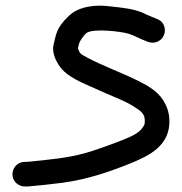

<svg xmlns="http://www.w3.org/2000/svg" viewBox="-20 -625 658 695"><path d="M25 6C25 32 47 50 70 50H80C80.5 50 81.5 50 82.3 49.9C126.4 45.9 161.3 42.4 204.2 36.8C299 24.4 385.5 -6.2 462.7 -38C517.4 -61.4 598.1 -97.9 593 -192.8C592.6 -220.9 580.6 -246.9 569.9 -263.6C547.8 -296.9 512.2 -316.3 482.2 -331.4C420.9 -362 349.4 -387.4 292.8 -418.1C271.5 -429.2 268.8 -431.9 263.5 -446.5C261.2 -452.7 261.8 -446.1 266.4 -467.4C269.1 -477.6 284.5 -499.3 294.2 -506.4C320.8 -522.7 417.5 -511.2 444.8 -503.1C466 -496.7 481.9 -486.4 509.7 -475.8C515.4 -473.4 533.4 -465.8 552.2 -475.1C576.5 -487.3 582.1 -515.6 572.1 -535.6C567.4 -544.8 561.4 -551.7 547 -556.8C538.6 -560.3 522.8 -566.9 512.1 -571.4C471 -594.1 420.6 -597 370.9 -602.8C327.9 -607.9 275.1 -602.1 242.3 -578.2C225 -565.7 199.7 -538.9 189.3 -516.5C181.1 -498.8 179.2 -483.5 174.9 -467.6C164.4 -429.3 188.6 -393.8 202.8 -376C228.3 -346.5 273.5 -327.1 304.8 -313.2L358.8 -289.2C400.5 -270.6 436.5 -258 466.5 -237.9C490.5 -223.2 504 -212.3 504 -190C504 -176.2 504.9 -174.8 495.3 -161.8C482.9 -144.7 461.9 -133.7 428.7 -120.2C389.9 -104.9 330.9 -82.8 291.2 -71.6C225.5 -52.9 157.8 -47 77.8 -39H69C43 -39 25 -17 25 6Z"/></svg>

Font: Just Breathe
Style: Bd
Weight: 400
Foundry: Cannot Into Space Fonts
Version: Version 0.72